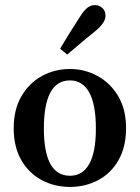

<svg xmlns="http://www.w3.org/2000/svg" viewBox="-20 -725 552 757"><path d="M256 12Q194 12 143.5 -15.5Q93 -43 63.5 -94.5Q34 -146 34 -220Q34 -293 64.5 -345.5Q95 -398 145.5 -425.5Q196 -453 256 -453Q314 -453 364.5 -425.5Q415 -398 446 -346Q477 -294 477 -220Q477 -146 447.5 -94Q418 -42 367.5 -15Q317 12 256 12ZM256 -32Q305 -32 331.5 -78Q358 -124 358 -218Q358 -314 331.5 -361Q305 -408 256 -408Q153 -408 153 -218Q153 -32 256 -32ZM217 -533Q233 -560 250.5 -588.5Q268 -617 294 -657Q310 -683 324 -694Q338 -705 354 -705Q370 -705 383 -694Q396 -683 396 -662Q396 -635 353 -600Q318 -572 293.5 -551Q269 -530 245 -510Z"/></svg>

Font: Lisu Bosa
Style: Bold
Weight: 700
Designer: David Morse, Annie Olsen, Victor Gaultney, Frank Grießhammer (Latin)
Foundry: SIL International
Version: Version 2.000